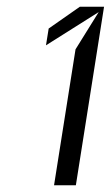

<svg xmlns="http://www.w3.org/2000/svg" viewBox="-20 -585 330 572"><path d="M117 -450 274 -549 205 -438 141 -33H206L290 -565H218L125 -500Z"/></svg>

Font: Charger Static
Style: Obl
Weight: 1000
Designer: Jasper
Foundry: KineticPlasma Fonts/Cannot Into Space Fonts
Version: Version 1.1